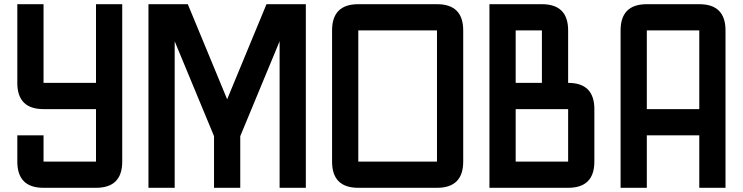

<svg xmlns="http://www.w3.org/2000/svg" viewBox="-20 -895 3540 915"><path d="M62.5 -875H187.5V-500H437.5V-875H562.5V-125Q562.5 0 437.5 0H187.5Q62.5 0 62.5 -125V-250H187.5V-125H437.5V-375H187.5Q62.5 -375 62.5 -500Z M1125 0H1000V-246.1L812.5 -698.2V0H687.5V-875H875L1062.5 -421.9L1250 -875H1437.5V0H1312.5V-698.2L1125 -246.1Z M1687.5 0Q1562.5 0 1562.5 -125V-750Q1562.5 -875 1687.5 -875H2062.5Q2187.5 -875 2187.5 -750V-125Q2187.5 0 2062.5 0ZM1687.5 -125H2062.5V-750H1687.5Z M2437.5 -500H2562.5V-750H2437.5ZM2437.5 -125H2687.5V-375H2437.5ZM2312.5 0V-875H2562.5Q2687.5 -875 2687.5 -750V-500Q2812.5 -500 2812.5 -375V-125Q2812.5 0 2687.5 0Z M3062.5 -250V0H2937.5V-750Q2937.5 -875 3062.5 -875H3312.5Q3437.5 -875 3437.5 -750V0H3312.5V-250ZM3062.5 -375H3312.5V-750H3062.5Z"/></svg>

Font: Oldtimer
Style: Regular
Weight: 400
Designer: GGBotNet
Foundry: GGBotNet
Version: 1.00